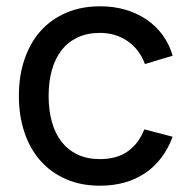

<svg xmlns="http://www.w3.org/2000/svg" viewBox="-20 -575 601 610"><path d="M297.5 15Q237.5 15 189.8 -5.8Q142 -26.5 108.8 -64Q75.5 -101.5 57.8 -154Q40 -206.5 40 -270Q40 -334.5 58 -387Q76 -439.5 109.2 -476.8Q142.5 -514 190.5 -534.5Q238.5 -555 298.5 -555Q341.5 -555 378.8 -544Q416 -533 445.8 -512.8Q475.5 -492.5 496.8 -463.5Q518 -434.5 528.5 -398L440.5 -371.5Q423 -418.5 385.2 -444.5Q347.5 -470.5 297.5 -470.5Q257.5 -470.5 227 -456.2Q196.5 -442 176 -416Q155.5 -390 145 -353Q134.5 -316 134.5 -270Q134.5 -225 144.8 -188Q155 -151 175.5 -124.8Q196 -98.5 226.5 -84Q257 -69.5 297.5 -69.5Q351 -69.5 385.8 -94Q420.5 -118.5 438.5 -164L528.5 -140.5Q500 -64.5 440.8 -24.8Q381.5 15 297.5 15Z"/></svg>

Font: Vela Sans Med
Style: Regular
Weight: 500
Designer: Principal design: Mikhail Sharanda - project Manrope.
Design modification: Ravid Balaliev
Foundry: Mikhail Sharanda
Version: Version 1.001